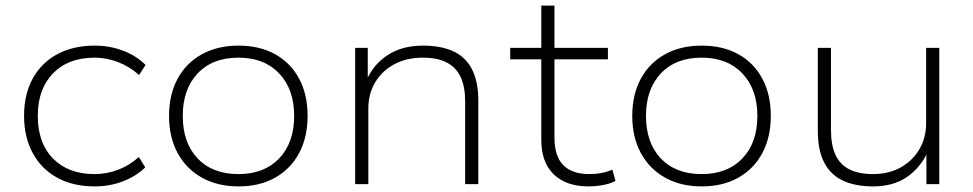

<svg xmlns="http://www.w3.org/2000/svg" viewBox="-20 -658 3478 686"><path d="M318 8Q241 8 184.5 -23Q128 -54 97 -111Q66 -168 66 -244Q66 -321 97 -377.5Q128 -434 185 -464.5Q242 -495 318 -495Q372 -495 419.5 -477Q467 -459 500 -426L477 -390Q442 -421 401 -436.5Q360 -452 318 -452Q224 -452 169.5 -396Q115 -340 115 -244Q115 -147 169.5 -91.5Q224 -36 318 -36Q361 -36 402 -51.5Q443 -67 476 -97L499 -60Q466 -28 419 -10Q372 8 318 8Z M832 8Q757 8 701 -23.5Q645 -55 614.5 -111.5Q584 -168 584 -244Q584 -320 614.5 -376.5Q645 -433 701 -464Q757 -495 832 -495Q908 -495 963.5 -464Q1019 -433 1049 -376.5Q1079 -320 1079 -244Q1079 -168 1049 -111.5Q1019 -55 963.5 -23.5Q908 8 832 8ZM832 -36Q924 -36 977.5 -92Q1031 -148 1031 -244Q1031 -339 977.5 -395.5Q924 -452 832 -452Q739 -452 686 -395.5Q633 -339 633 -244Q633 -148 686 -92Q739 -36 832 -36Z M1249 0V-487H1294V-370H1289Q1314 -428 1365.5 -461.5Q1417 -495 1491 -495Q1554 -495 1598 -475.5Q1642 -456 1665.5 -412Q1689 -368 1689 -298V0H1642V-294Q1642 -348 1626 -382.5Q1610 -417 1576.5 -434.5Q1543 -452 1491 -452Q1432 -452 1388 -428Q1344 -404 1320 -363Q1296 -322 1296 -270V0Z M2083 8Q2003 8 1958.5 -35Q1914 -78 1914 -158V-446H1803V-487H1914V-638H1961V-487H2152V-446H1961V-167Q1961 -100 1992.5 -68Q2024 -36 2086 -36Q2109 -36 2129.5 -40Q2150 -44 2168 -52L2179 -12Q2165 -3 2137.5 2.5Q2110 8 2083 8Z M2487 8Q2412 8 2356 -23.5Q2300 -55 2269.5 -111.5Q2239 -168 2239 -244Q2239 -320 2269.5 -376.5Q2300 -433 2356 -464Q2412 -495 2487 -495Q2563 -495 2618.5 -464Q2674 -433 2704 -376.5Q2734 -320 2734 -244Q2734 -168 2704 -111.5Q2674 -55 2618.5 -23.5Q2563 8 2487 8ZM2487 -36Q2579 -36 2632.5 -92Q2686 -148 2686 -244Q2686 -339 2632.5 -395.5Q2579 -452 2487 -452Q2394 -452 2341 -395.5Q2288 -339 2288 -244Q2288 -148 2341 -92Q2394 -36 2487 -36Z M3099 8Q3037 8 2993 -12Q2949 -32 2925.5 -76Q2902 -120 2902 -190V-487H2949V-193Q2949 -140 2965 -105Q2981 -70 3014.5 -53Q3048 -36 3098 -36Q3156 -36 3198.5 -60Q3241 -84 3265 -125Q3289 -166 3289 -218V-487H3336V0H3290V-118H3296Q3270 -60 3221 -26Q3172 8 3099 8Z"/></svg>

Font: Nunito Sans 10pt SemiExpanded ExtraLight
Style: Regular
Weight: 250
Width: 6
Designer: Vernon Adams
Foundry: Vernon Adams
Version: Version 3.101;gftools[0.9.27]